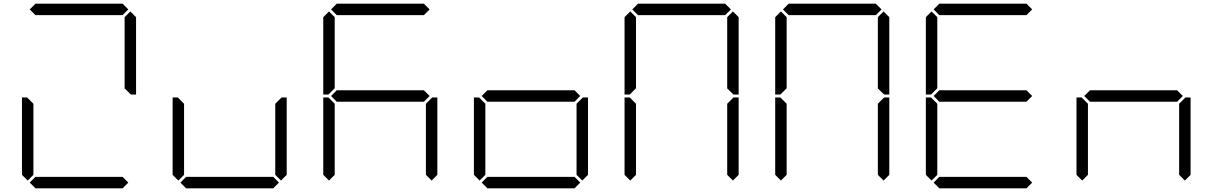

<svg xmlns="http://www.w3.org/2000/svg" viewBox="-20 -1020 6568 1040"><path d="M141 -969 172 -1000H644L675 -969L644 -938H172ZM130 -42 99 -73V-492H127L130 -489L161 -458V-73ZM686 -958 717 -927V-508H689L686 -511L655 -541V-927ZM675 -31 644 0H172L141 -31L172 -62H644Z M946 -42 915 -73V-492H943L946 -489L977 -458V-73ZM1502 -489 1505 -492H1533V-73L1502 -42L1471 -73V-458ZM1491 -31 1460 0H988L957 -31L988 -62H1460Z M1762 -511 1759 -508H1731V-927L1762 -958L1793 -927V-542ZM1773 -969 1804 -1000H2276L2307 -969L2276 -938H1804ZM2276 -531 2307 -500 2276 -469H1804L1773 -500L1804 -531ZM1762 -42 1731 -73V-492H1759L1762 -489L1793 -458V-73ZM2318 -489 2321 -492H2349V-73L2318 -42L2287 -73V-458Z M3092 -531 3123 -500 3092 -469H2620L2589 -500L2620 -531ZM2578 -42 2547 -73V-492H2575L2578 -489L2609 -458V-73ZM3134 -489 3137 -492H3165V-73L3134 -42L3103 -73V-458ZM3123 -31 3092 0H2620L2589 -31L2620 -62H3092Z M3394 -511 3391 -508H3363V-927L3394 -958L3425 -927V-542ZM3405 -969 3436 -1000H3908L3939 -969L3908 -938H3436ZM3394 -42 3363 -73V-492H3391L3394 -489L3425 -458V-73ZM3950 -489 3953 -492H3981V-73L3950 -42L3919 -73V-458ZM3950 -958 3981 -927V-508H3953L3950 -511L3919 -541V-927Z M4210 -511 4207 -508H4179V-927L4210 -958L4241 -927V-542ZM4221 -969 4252 -1000H4724L4755 -969L4724 -938H4252ZM4210 -42 4179 -73V-492H4207L4210 -489L4241 -458V-73ZM4766 -489 4769 -492H4797V-73L4766 -42L4735 -73V-458ZM4766 -958 4797 -927V-508H4769L4766 -511L4735 -541V-927Z M5026 -511 5023 -508H4995V-927L5026 -958L5057 -927V-542ZM5037 -969 5068 -1000H5540L5571 -969L5540 -938H5068ZM5540 -531 5571 -500 5540 -469H5068L5037 -500L5068 -531ZM5026 -42 4995 -73V-492H5023L5026 -489L5057 -458V-73ZM5571 -31 5540 0H5068L5037 -31L5068 -62H5540Z M6356 -531 6387 -500 6356 -469H5884L5853 -500L5884 -531ZM5842 -42 5811 -73V-492H5839L5842 -489L5873 -458V-73ZM6398 -489 6401 -492H6429V-73L6398 -42L6367 -73V-458Z"/></svg>

Font: DSEG7 Classic
Style: Light
Weight: 300
Designer: Keshikan(Twitter:@keshinomi_88pro)
Version: Version 0.46